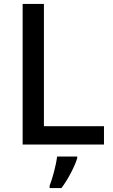

<svg xmlns="http://www.w3.org/2000/svg" viewBox="-20 -800 576 975"><path d="M95 -66H508V-159H203V-780H95ZM372 4V-5H270C265 38 246 108 232 143V155H292C327 109 360 43 372 4Z"/></svg>

Font: Noto Sans Malayalam UI Medium
Style: Regular
Weight: 500
Designer: Jelle Bosma - Monotype Design Team
Foundry: Monotype Imaging Inc.
Version: Version 2.104